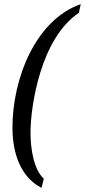

<svg xmlns="http://www.w3.org/2000/svg" viewBox="-20 -778 409 925"><path d="M180 127 191 83C143 39 127 -59 127 -139C127 -269 177 -595 360 -716L369 -758C151 -682 40 -399 40 -163C40 -35 82 77 180 127Z"/></svg>

Font: Noto Serif Tamil ExtraCondensed
Style: Italic
Weight: 400
Width: 2
Italic angle: -12°
Designer: Indian Type Foundry, Tom Grace, and the Monotype Design Team
Foundry: Monotype Imaging Inc.
Version: Version 2.003